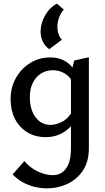

<svg xmlns="http://www.w3.org/2000/svg" viewBox="-20 -741 575 1050"><path d="M238 289Q204 289 170 281Q136 273 105 256Q74 239 49 213L113 140Q147 179 189.5 198Q232 217 268 217Q297 217 319 202.5Q341 188 354.5 156Q368 124 368 72V-339L386 -410L466 -428V69Q466 144 432.5 193Q399 242 347 265.5Q295 289 238 289ZM231 9Q172 9 128.5 -18Q85 -45 61.5 -91.5Q38 -138 38 -198Q38 -264 67.5 -315.5Q97 -367 146 -397Q195 -427 254 -427Q292 -427 321 -414.5Q350 -402 371 -378Q392 -354 403 -320L379 -290Q361 -324 332 -340.5Q303 -357 269 -357Q232 -357 203.5 -338.5Q175 -320 159 -287Q143 -254 143 -209Q143 -166 156.5 -132Q170 -98 195.5 -78Q221 -58 256 -58Q286 -58 319.5 -75Q353 -92 377 -134L412 -115Q390 -73 363.5 -46Q337 -19 303.5 -5Q270 9 231 9ZM291 -721 329 -689Q312 -670 303 -645Q294 -620 294 -595Q294 -572 300.5 -553.5Q307 -535 319 -524L249 -472Q225 -490 213.5 -515Q202 -540 202 -568Q202 -612 226 -655.5Q250 -699 291 -721Z"/></svg>

Font: Ysabeau Infant SemiBold
Style: Regular
Weight: 600
Designer: Christian Thalmann (Catharsis Fonts)
Version: Version 2.002; featfreeze: ss01,ss02,lnum